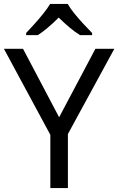

<svg xmlns="http://www.w3.org/2000/svg" viewBox="-20 -964 606 984"><path d="M283 -363 469 -714H566L328 -277V0H238V-273L0 -714H98ZM327 -944Q339 -922 361.5 -894.5Q384 -867 408.5 -840.5Q433 -814 452 -795V-784H390Q364 -800 336 -823.5Q308 -847 281 -874Q254 -847 227 -824Q200 -801 174 -784H114V-795Q133 -815 156.5 -841Q180 -867 202 -894.5Q224 -922 237 -944Z"/></svg>

Font: Noto Sans Adlam Unjoined
Style: Regular
Weight: 400
Designer: Mark Jamra, Neil Patel
Foundry: JamraPatel LLC
Version: Version 3.001